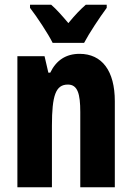

<svg xmlns="http://www.w3.org/2000/svg" viewBox="-20 -786 554 806"><path d="M201 -606H333C354 -646 399 -714 428 -753V-766H340C317 -746 295 -723 267 -689C240 -721 216 -748 195 -766H106V-753C134 -717 183 -643 201 -606ZM314 -560C257 -560 216 -533 191 -481H183L167 -550H53V0H198V-258C198 -386 214 -431 265 -431C306 -431 317 -392 317 -316V0H462V-361C462 -489 408 -560 314 -560Z"/></svg>

Font: Noto Sans Lao UI ExtCond ExtBd
Style: Regular
Weight: 800
Width: 2
Designer: Monotype Design Team
Foundry: Monotype Imaging Inc.
Version: Version 2.000